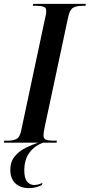

<svg xmlns="http://www.w3.org/2000/svg" viewBox="-52 -734 462 988"><path d="M-32 0 -30 -10H-12Q14 -10 32 -18.5Q50 -27 57 -62L180 -640Q184 -655 185 -664Q186 -673 186 -678Q186 -695 172 -699.5Q158 -704 134 -704H117L119 -714H390L388 -704H371Q343 -704 325 -694.5Q307 -685 299 -647L178 -80Q175 -66 173.5 -55Q172 -44 172 -36Q172 -19 186 -14.5Q200 -10 224 -10H241L239 0ZM98 234Q52 234 26.5 209Q1 184 1 141Q1 98 24 70.5Q47 43 80.5 26.5Q114 10 145 0H171Q127 15 100 51Q73 87 73 143Q73 183 87.5 200.5Q102 218 124 218Q145 218 166 207L164 218Q132 234 98 234Z"/></svg>

Font: Noto Serif Display ExtraCondensed SemiBold
Style: Italic
Weight: 600
Width: 2
Italic angle: -12°
Designer: Monotype Design Team
Foundry: Monotype Imaging Inc.
Version: Version 2.009